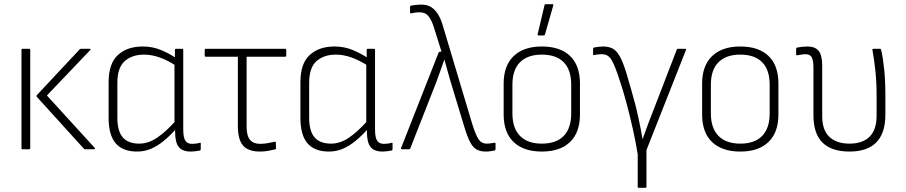

<svg xmlns="http://www.w3.org/2000/svg" viewBox="-20 -716 4347 921"><path d="M388 0Q384 0 382 -3L158 -250Q153 -255 157 -260L362 -479Q365 -482 369 -482H409Q418 -482 412 -475L205 -258L434 -7Q437 -4 435 -2Q433 0 430 0ZM88 0Q83 0 83 -5V-476Q83 -482 88 -482H119Q125 -482 125 -476V-5Q125 0 119 0Z M638 11Q569 11 535 -28.5Q501 -68 501 -151V-322Q501 -411 545.5 -452Q590 -493 665 -493Q712 -493 753.5 -475.5Q795 -458 825 -437L827 -399Q786 -426 747 -440Q708 -454 671 -454Q614 -454 578.5 -423Q543 -392 543 -318V-151Q543 -87 569 -57Q595 -27 648 -27Q691 -27 733 -55Q775 -83 827 -141V-100Q795 -64 764 -39Q733 -14 702.5 -1.5Q672 11 638 11ZM895 11Q855 11 837.5 -11Q820 -33 820 -84V-106L817 -120V-413L819 -428V-476Q819 -482 825 -482H854Q859 -482 859 -476V-95Q859 -58 868.5 -42Q878 -26 901 -26Q909 -26 919 -27Q929 -28 938 -31Q943 -33 943 -27V0Q943 4 939 6Q930 8 917.5 9.5Q905 11 895 11Z M1225 11Q1190 11 1166.5 -1.5Q1143 -14 1132 -41Q1121 -68 1121 -111V-444H967Q962 -444 962 -450V-476Q962 -482 967 -482H1348Q1353 -482 1353 -476V-450Q1353 -444 1348 -444H1163V-109Q1163 -64 1179.5 -45Q1196 -26 1227 -26Q1247 -26 1265 -29.5Q1283 -33 1297 -36Q1303 -38 1303 -32L1304 -5Q1304 0 1298 1Q1286 4 1267 7.5Q1248 11 1225 11Z M1558 11Q1489 11 1455 -28.5Q1421 -68 1421 -151V-322Q1421 -411 1465.5 -452Q1510 -493 1585 -493Q1632 -493 1673.5 -475.5Q1715 -458 1745 -437L1747 -399Q1706 -426 1667 -440Q1628 -454 1591 -454Q1534 -454 1498.5 -423Q1463 -392 1463 -318V-151Q1463 -87 1489 -57Q1515 -27 1568 -27Q1611 -27 1653 -55Q1695 -83 1747 -141V-100Q1715 -64 1684 -39Q1653 -14 1622.5 -1.5Q1592 11 1558 11ZM1815 11Q1775 11 1757.5 -11Q1740 -33 1740 -84V-106L1737 -120V-413L1739 -428V-476Q1739 -482 1745 -482H1774Q1779 -482 1779 -476V-95Q1779 -58 1788.5 -42Q1798 -26 1821 -26Q1829 -26 1839 -27Q1849 -28 1858 -31Q1863 -33 1863 -27V0Q1863 4 1859 6Q1850 8 1837.5 9.5Q1825 11 1815 11Z M2310 11Q2284 11 2266 1Q2248 -9 2234 -36.5Q2220 -64 2205 -115L2141 -326Q2134 -352 2126.5 -377Q2119 -402 2112 -429H2111Q2101 -402 2092.5 -376.5Q2084 -351 2074 -325L1948 -4Q1946 0 1942 0H1908Q1906 0 1904 -2Q1902 -4 1904 -6L2084 -464Q2086 -468 2091 -468H2098L2061 -586Q2051 -618 2036 -637.5Q2021 -657 1993 -657Q1982 -657 1971.5 -655.5Q1961 -654 1952 -652Q1947 -651 1947 -656V-683Q1947 -688 1951 -689Q1961 -691 1974 -692.5Q1987 -694 1999 -694Q2029 -694 2048 -682Q2067 -670 2080.5 -648.5Q2094 -627 2103 -597L2246 -119Q2262 -68 2276 -47.5Q2290 -27 2314 -27Q2324 -27 2333.5 -28.5Q2343 -30 2351 -31Q2357 -33 2357 -27V0Q2357 4 2352 6Q2342 8 2331.5 9.5Q2321 11 2310 11Z M2579 11Q2492 11 2444 -34.5Q2396 -80 2396 -167V-315Q2396 -401 2444 -447Q2492 -493 2579 -493Q2667 -493 2714.5 -447.5Q2762 -402 2762 -315V-167Q2762 -81 2714.5 -35Q2667 11 2579 11ZM2579 -27Q2648 -27 2684 -64Q2720 -101 2720 -172V-310Q2720 -381 2684 -417.5Q2648 -454 2579 -454Q2511 -454 2474.5 -417.5Q2438 -381 2438 -310V-172Q2438 -101 2474.5 -64Q2511 -27 2579 -27ZM2563 -546Q2558 -546 2559 -552L2592 -691Q2593 -696 2598 -696H2630Q2636 -696 2634 -690L2594 -550Q2592 -546 2588 -546Z M3044 185Q3039 185 3039 180V24Q3030 -33 3015.5 -98Q3001 -163 2983 -230Q2965 -297 2944 -356Q2924 -415 2909 -435.5Q2894 -456 2868 -456Q2858 -456 2848 -455Q2838 -454 2830 -452Q2825 -450 2825 -456V-481Q2825 -487 2829 -488Q2840 -490 2851 -491.5Q2862 -493 2872 -493Q2899 -493 2918 -483.5Q2937 -474 2953 -446Q2969 -418 2986 -361Q2998 -322 3008.5 -283.5Q3019 -245 3030 -205Q3036 -181 3041.5 -155Q3047 -129 3052.5 -102.5Q3058 -76 3062 -50H3063Q3076 -87 3090.5 -125.5Q3105 -164 3120 -202L3226 -477Q3227 -482 3232 -482H3266Q3274 -482 3270 -475L3081 4V180Q3081 185 3075 185Z M3531 11Q3444 11 3396 -34.5Q3348 -80 3348 -167V-315Q3348 -401 3396 -447Q3444 -493 3531 -493Q3619 -493 3666.5 -447.5Q3714 -402 3714 -315V-167Q3714 -81 3666.5 -35Q3619 11 3531 11ZM3531 -27Q3600 -27 3636 -64Q3672 -101 3672 -172V-310Q3672 -381 3636 -417.5Q3600 -454 3531 -454Q3463 -454 3426.5 -417.5Q3390 -381 3390 -310V-172Q3390 -101 3426.5 -64Q3463 -27 3531 -27Z M4055 11Q3969 11 3925.5 -32Q3882 -75 3882 -163V-388Q3882 -424 3874.5 -440Q3867 -456 3843 -456Q3835 -456 3824.5 -454Q3814 -452 3805 -451Q3799 -450 3799 -455V-481Q3799 -487 3804 -488Q3814 -490 3827.5 -491.5Q3841 -493 3852 -493Q3890 -493 3907 -472Q3924 -451 3924 -401V-159Q3924 -92 3958.5 -59.5Q3993 -27 4055 -27Q4117 -27 4151 -60Q4185 -93 4185 -162V-256Q4185 -322 4179 -377.5Q4173 -433 4165 -476Q4164 -482 4169 -482H4200Q4206 -482 4207 -476Q4216 -436 4221.5 -382Q4227 -328 4227 -264V-166Q4227 -77 4183.5 -33Q4140 11 4055 11Z"/></svg>

Font: Sofia Sans Semi Condensed ExtraLight
Style: Regular
Weight: 250
Version: Version 4.100